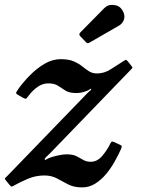

<svg xmlns="http://www.w3.org/2000/svg" viewBox="-68 -782 611 813"><path d="M10.5 -406.5Q30.5 -434.5 58.8 -463.2Q87 -492 120.5 -511.8Q154 -531.5 189 -531.5Q223 -531.5 244.2 -522.2Q265.5 -513 280.2 -501Q295 -489 309.2 -480Q323.5 -471 343 -471Q373 -471 400 -488.2Q427 -505.5 453 -522Q461 -527 463.8 -528.5Q466.5 -530 473 -522.5L486.5 -505.5Q493 -498 492.8 -495.5Q492.5 -493 485.5 -486.5L144.5 -133.5Q134 -123.5 126.8 -116.5Q119.5 -109.5 121.5 -106.5Q124.5 -103.5 130.2 -108Q136 -112.5 153 -117.5Q192 -128.5 213.5 -128.5Q240 -128.5 255.5 -120.8Q271 -113 284.2 -105Q297.5 -97 316.5 -97Q344 -97 365.2 -122.2Q386.5 -147.5 398.5 -173Q402 -180 404.8 -181.8Q407.5 -183.5 415 -180.5L441 -168.5Q447 -166 447.5 -162.8Q448 -159.5 443.5 -149Q433.5 -126.5 418.2 -99Q403 -71.5 382.2 -46.2Q361.5 -21 335.8 -4.8Q310 11.5 280 11.5Q245 11.5 220.5 -1.2Q196 -14 173 -26.5Q150 -39 120 -39Q83 -39 50.2 -25Q17.5 -11 -9.5 4Q-18 9 -20 8.2Q-22 7.5 -28 0.5L-43 -18Q-49 -25 -47 -27.5Q-45 -30 -38 -36L301 -386.5Q308 -394 313.8 -398.2Q319.5 -402.5 318 -405.5Q316.5 -407.5 311.2 -403.2Q306 -399 294 -395Q274.5 -388 255.5 -388Q226 -388 209.5 -398.2Q193 -408.5 177.8 -418.8Q162.5 -429 136.5 -429Q113 -429 92.2 -414.8Q71.5 -400.5 54.5 -378.5Q46 -367 43 -364.5Q40 -362 26.5 -369.5L8 -380.5Q-2.5 -386 1 -391.8Q4.5 -397.5 10.5 -406.5ZM449.5 -740Q463 -718.5 457.2 -700.2Q451.5 -682 435 -673L313.5 -603Q307 -599 303.5 -599Q300 -599 294.5 -605L272 -628.5Q264 -637 272 -644.5L373 -747Q388.5 -763.5 412.8 -761.2Q437 -759 449.5 -740Z"/></svg>

Font: Besley* Medium
Style: Italic
Weight: 500
Italic angle: -13°
Designer: Owen Earl
Foundry: indestructible type*
Version: Version 3.000; ttfautohint (v1.8.3)